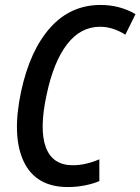

<svg xmlns="http://www.w3.org/2000/svg" viewBox="-20 -745 567 775"><path d="M254 10Q125 10 76 -92.5Q27 -195 65 -375Q101 -542 183 -633.5Q265 -725 386 -725Q463 -725 527 -688L486 -605Q435 -637 384 -637Q305 -637 250.5 -566Q196 -495 168 -362Q138 -223 165 -150.5Q192 -78 274 -78Q301 -78 328.5 -84.5Q356 -91 381 -102V-14Q355 -3 322 3.5Q289 10 254 10Z"/></svg>

Font: Noto Sans Condensed Medium
Style: Italic
Weight: 500
Width: 3
Italic angle: -12°
Designer: Monotype Design Team
Foundry: Monotype Imaging Inc.
Version: Version 2.013; ttfautohint (v1.8.4.7-5d5b)